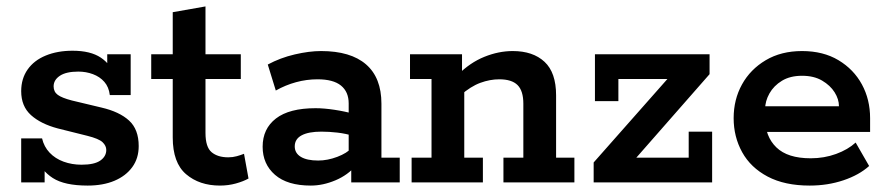

<svg xmlns="http://www.w3.org/2000/svg" viewBox="-20 -568 2764 598"><path d="M253 10Q181 10 144.5 -13.5Q108 -37 95 -76L119 -83V0H46V-137H111Q117 -111 134.5 -92.5Q152 -74 178 -64.5Q204 -55 234 -55Q274 -55 292.5 -68Q311 -81 311 -101Q311 -114 299.5 -125Q288 -136 252 -145L160 -168Q107 -182 76.5 -209.5Q46 -237 46 -284Q46 -323 66 -351.5Q86 -380 122.5 -395Q159 -410 206 -410Q262 -410 294 -388.5Q326 -367 337 -331L314 -330V-399H387V-272H322Q319 -297 305 -313Q291 -329 269.5 -337Q248 -345 224 -345Q186 -345 166.5 -332Q147 -319 147 -299Q147 -282 160 -272.5Q173 -263 204 -255L296 -233Q352 -220 382 -192.5Q412 -165 412 -113Q412 -75 392 -47.5Q372 -20 336.5 -5Q301 10 253 10Z M665 10Q601 10 559.5 -25.5Q518 -61 518 -140V-322H451V-399H518V-530L620 -548V-399H730V-322H620V-154Q620 -110 639 -94Q658 -78 691 -78Q705 -78 717.5 -81.5Q730 -85 740 -89L754 -12Q738 -3 714.5 3.5Q691 10 665 10Z M948 10Q875 10 836.5 -23.5Q798 -57 798 -111Q798 -167 839.5 -199Q881 -231 963 -231Q989 -231 1022 -226Q1055 -221 1083 -213L1066 -202V-246Q1066 -282 1042 -301.5Q1018 -321 969 -321Q935 -321 902 -312Q869 -303 839 -286L814 -367Q853 -388 898 -398.5Q943 -409 980 -409Q1072 -409 1120 -367.5Q1168 -326 1168 -245V-77H1225V0H1074V-65L1089 -53Q1064 -23 1025 -6.5Q986 10 948 10ZM971 -68Q1000 -68 1030.5 -79.5Q1061 -91 1076 -108L1066 -78V-172L1083 -144Q1057 -152 1031 -155Q1005 -158 981 -158Q941 -158 919.5 -146.5Q898 -135 898 -112Q898 -91 917 -79.5Q936 -68 971 -68Z M1262 0V-77H1324V-322H1257V-399H1419V-338L1406 -335Q1444 -373 1488.5 -391Q1533 -409 1577 -409Q1640 -409 1676 -375.5Q1712 -342 1712 -271V-77H1769V0H1548V-77H1610V-245Q1610 -285 1592 -303Q1574 -321 1535 -321Q1506 -321 1476 -310Q1446 -299 1414 -271L1426 -303V-77H1484V0Z M1829 0V-62L2087 -354L2101 -322H1906V-253H1833V-399H2190V-337L1933 -44L1920 -77H2125V-158H2198V0Z M2502 10Q2424 10 2371 -18Q2318 -46 2291.5 -94Q2265 -142 2265 -200Q2265 -258 2291 -305Q2317 -352 2365 -380.5Q2413 -409 2478 -409Q2544 -409 2591.5 -380.5Q2639 -352 2664.5 -305Q2690 -258 2690 -200V-157H2321V-237H2593Q2593 -259 2579.5 -280.5Q2566 -302 2540.5 -317Q2515 -332 2478 -332Q2441 -332 2415.5 -316.5Q2390 -301 2376.5 -277Q2363 -253 2363 -228V-200Q2363 -143 2398 -109Q2433 -75 2505 -75Q2547 -75 2584 -88.5Q2621 -102 2645 -124L2687 -51Q2656 -23 2607 -6.5Q2558 10 2502 10Z"/></svg>

Font: Rokkitt SemiBold SemiBold
Style: Regular
Weight: 600
Version: Version 3.103